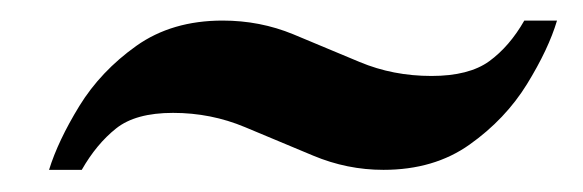

<svg xmlns="http://www.w3.org/2000/svg" viewBox="-20 -378 553 182"><path d="M26.5 -217Q35 -244.5 55.2 -277.5Q75.5 -310.5 109.2 -334.5Q143 -358.5 191 -358.5Q226.5 -358.5 258 -345.5Q289.5 -332.5 321 -319.2Q352.5 -306 389 -306Q424.5 -306 443.8 -320Q463 -334 477 -358.5H508Q500 -331.5 479.5 -298.2Q459 -265 425.2 -241Q391.5 -217 343.5 -217Q309 -217 276.8 -230.5Q244.5 -244 212.2 -257.5Q180 -271 144 -271Q108.5 -271 90 -256.2Q71.5 -241.5 57.5 -217Z"/></svg>

Font: Libre Caslon Text Medium Italic
Style: Regular
Weight: 500
Italic angle: -22.583°
Designer: Pablo Impallari, Rodrigo Fuenzalida, Katja Schimmel
Foundry: Pablo Impallari, Rodrigo Fuenzalida
Version: Version 2.000